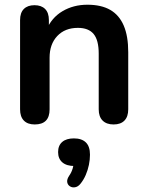

<svg xmlns="http://www.w3.org/2000/svg" viewBox="-20 -519 625 813"><path d="M127 8Q97 8 81 -8.5Q65 -25 65 -56V-434Q65 -465 81 -481Q97 -497 126 -497Q155 -497 171 -481Q187 -465 187 -434V-366L176 -391Q198 -444 244.5 -471.5Q291 -499 350 -499Q409 -499 447 -477Q485 -455 504 -410.5Q523 -366 523 -298V-56Q523 -25 507 -8.5Q491 8 461 8Q431 8 414.5 -8.5Q398 -25 398 -56V-292Q398 -349 376.5 -375Q355 -401 310 -401Q255 -401 222.5 -366.5Q190 -332 190 -275V-56Q190 8 127 8ZM320 260Q310 272 297.5 274Q285 276 275.5 269.5Q266 263 264.5 251.5Q263 240 273 225Q283 211 288 193.5Q293 176 293 163L296 184Q262 184 244 168.5Q226 153 226 125Q226 97 243.5 82Q261 67 293 67Q326 67 343.5 84Q361 101 361 136Q361 157 356.5 179Q352 201 343 222Q334 243 320 260Z"/></svg>

Font: Nunito ExtraLight
Style: Bold
Weight: 700
Version: Version 3.602